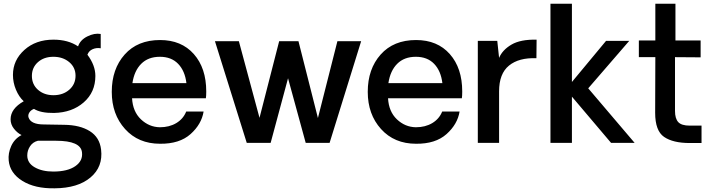

<svg xmlns="http://www.w3.org/2000/svg" viewBox="-20 -770 3835 1035"><path d="M274.9 245.1Q168 247.1 100.6 205.1Q33.2 163.1 26.9 95.2Q22.9 56.2 40.5 17.1Q58.1 -22 96.2 -42Q73.2 -53.2 55.2 -76.2Q37.1 -99.1 37.1 -127Q37.1 -184.1 107.9 -224.1Q82 -248 65.9 -286.6Q49.8 -325.2 49.8 -366.2Q49.8 -445.3 111.3 -500.7Q172.9 -556.2 268.1 -556.2Q347.2 -556.2 400.9 -520Q412.1 -554.2 450.4 -573.5Q488.8 -592.8 522.9 -586.9V-509.8Q500 -513.7 479.5 -504.9Q459 -496.1 451.2 -475.1Q494.1 -418 494.1 -360.8Q494.1 -272.9 431.2 -218Q368.2 -163.1 271 -161.1Q199.2 -160.2 163.1 -183.1Q146 -176.3 137.9 -163.1Q129.9 -149.9 133.8 -137.2Q146 -99.1 216.8 -99.1L326.2 -97.2Q411.1 -96.2 464.1 -63Q517.1 -29.8 524.9 36.1Q536.1 128.9 468 186.5Q399.9 244.1 274.9 245.1ZM387.2 -361.8Q387.2 -406.7 353 -435.3Q318.8 -463.9 267.8 -463.9Q216.8 -463.9 184.3 -434.8Q151.9 -405.8 151.9 -360.8Q151.9 -314.9 184.8 -285.9Q217.8 -256.8 268.1 -256.8Q319.8 -256.8 353.5 -286.4Q387.2 -315.9 387.2 -361.8ZM421.9 50.8Q415 -11.2 282.2 -11.2H184.1Q157.2 -4.4 142.1 18.3Q127 41 127 67.9Q127 108.9 167 131.8Q207 154.8 267.1 154.8Q344.2 154.8 386 125.7Q427.7 96.7 421.9 50.8Z M1091.8 -276.9Q1091.8 -252.9 1089.8 -240.2H691.9Q695.8 -168.5 739.7 -126.7Q783.7 -85 841.8 -84Q892.6 -84 930.2 -106.4Q967.8 -128.9 983.9 -168.9H1077.6Q1066.4 -100.1 1007.1 -47.1Q947.8 5.9 842.8 4.9Q725.6 4.9 654.1 -74.5Q582.5 -153.8 582.5 -274.9Q582.5 -397.9 652.1 -476.1Q721.7 -554.2 842.8 -554.2Q958 -554.2 1024.9 -478.5Q1091.8 -402.8 1091.8 -276.9ZM841.8 -463.9Q778.8 -463.9 741.2 -426Q703.6 -388.2 693.8 -321.8H984.9Q977.1 -387.7 940.4 -425.8Q903.8 -463.9 841.8 -463.9Z M1926.8 -547.9 1756.8 0H1627.9L1532.7 -348.1L1439 0H1310.1L1138.7 -547.9H1267.6L1378.9 -134.8L1484.9 -547.9H1588.9L1693.8 -133.8L1798.8 -547.9Z M2471.7 -276.9Q2471.7 -252.9 2469.7 -240.2H2071.8Q2075.7 -168.5 2119.6 -126.7Q2163.6 -85 2221.7 -84Q2272.5 -84 2310.1 -106.4Q2347.7 -128.9 2363.8 -168.9H2457.5Q2446.3 -100.1 2387 -47.1Q2327.6 5.9 2222.7 4.9Q2105.5 4.9 2033.9 -74.5Q1962.4 -153.8 1962.4 -274.9Q1962.4 -397.9 2032 -476.1Q2101.6 -554.2 2222.7 -554.2Q2337.9 -554.2 2404.8 -478.5Q2471.7 -402.8 2471.7 -276.9ZM2221.7 -463.9Q2158.7 -463.9 2121.1 -426Q2083.5 -388.2 2073.7 -321.8H2364.7Q2356.9 -387.7 2320.3 -425.8Q2283.7 -463.9 2221.7 -463.9Z M2872.6 -556.2 2871.6 -456.1Q2777.3 -460 2723.9 -416.5Q2670.4 -373 2670.4 -277.8V0H2555.7V-549.8H2660.6L2670.4 -458Q2688.5 -501 2737.1 -529.5Q2785.6 -558.1 2872.6 -556.2Z M2947.3 0V-750H3063V-328.1L3247.1 -549.8H3372.1L3150.9 -293.9L3400.9 0H3273.9L3063 -249V0Z M3697.8 1Q3607.9 1 3559.8 -32Q3511.7 -64.9 3511.7 -162.1L3512.7 -461.9H3423.8V-551.8H3512.7V-750H3621.1V-551.8H3756.8V-460.9L3618.7 -461.9V-171.9Q3618.7 -130.9 3636.2 -111.8Q3653.8 -92.8 3697.8 -92.8H3761.7V1Z"/></svg>

Font: Oakes Grotesk
Style: Medium
Weight: 500
Designer: Samuel Oakes
Foundry: Samuel Oakes
Version: Version 1.0 | wf-rip DC20170320